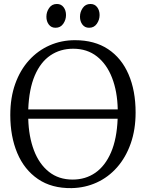

<svg xmlns="http://www.w3.org/2000/svg" viewBox="-20 -958 752 989"><path d="M349 11Q246 12.5 175.5 -35.8Q105 -84 69 -169.5Q33 -255 33 -365.5Q33 -455 58.5 -526.2Q84 -597.5 129.8 -647.8Q175.5 -698 236 -724.5Q296.5 -751 366 -751Q467 -751 536.5 -705Q606 -659 642.2 -575Q678.5 -491 678.5 -378.5Q678.5 -290 653.2 -218.5Q628 -147 583 -96Q538 -45 478.2 -17.8Q418.5 9.5 349 11ZM354 -33Q420.5 -33 471 -68Q521.5 -103 551.8 -172.8Q582 -242.5 586 -346.5H125.5Q128 -254 155 -183.2Q182 -112.5 232.2 -72.8Q282.5 -33 354 -33ZM125.5 -394.5H586.5Q584.5 -487 557.2 -557.2Q530 -627.5 479.5 -667.2Q429 -707 357 -707Q290.5 -707 239.8 -672.8Q189 -638.5 159.2 -569Q129.5 -499.5 125.5 -394.5ZM265.5 -815Q244 -815 231.5 -831.5Q219 -848 219 -872Q219 -896.5 233.2 -917Q247.5 -937.5 272.5 -937.5H273.5Q295 -937.5 307.5 -921Q320 -904.5 320 -880.5Q320 -856 305.8 -835.5Q291.5 -815 266.5 -815ZM438.5 -815Q417 -815 404.5 -831.5Q392 -848 392 -872Q392 -896.5 406.2 -917Q420.5 -937.5 445.5 -937.5H446.5Q468 -937.5 480.5 -921Q493 -904.5 493 -880.5Q493 -856 478.8 -835.5Q464.5 -815 439.5 -815Z"/></svg>

Font: Merriweather 36pt Light
Style: Regular
Weight: 300
Designer: Eben Sorkin
Foundry: Eben Sorkin
Version: Version 2.100